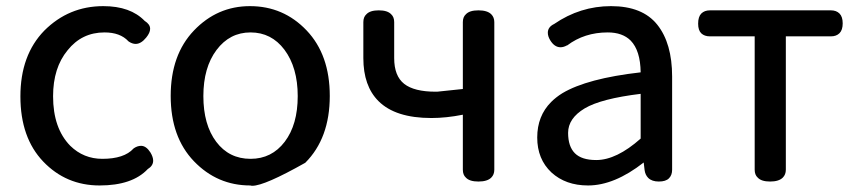

<svg xmlns="http://www.w3.org/2000/svg" viewBox="-20 -552 2764 620"><path d="M474.6 -33.2Q474.6 -16.6 457 -5.9Q407.2 46.9 301.8 46.9Q193.4 46.9 119.6 -30.3Q45.9 -107.4 45.9 -240.7Q45.9 -374 123 -453.1Q202.1 -532.2 313.5 -532.2Q401.4 -532.2 447.3 -484.4Q464.8 -473.6 464.8 -459Q464.8 -446.3 452.1 -430.7Q435.5 -410.2 418 -410.2Q407.2 -410.2 395.5 -418Q395.5 -418 394.5 -418.9Q368.2 -447.3 317.4 -447.3Q244.1 -447.3 198.2 -389.6Q151.4 -333 151.4 -241.2Q151.4 -137.7 207 -81.1Q250 -39.1 310.5 -39.1Q380.9 -39.1 411.1 -72.3Q412.1 -73.2 412.1 -73.2Q423.8 -81.1 435.5 -81.1Q452.1 -81.1 465.8 -59.6Q474.6 -44.9 474.6 -33.2Z M787.1 -532.2Q895.5 -532.2 970.2 -453.6Q1044.9 -375 1044.9 -242.2Q1044.9 -105.5 965.8 -26.4Q834 47.9 794.9 47.9Q791 47.9 788.1 46.9Q681.6 46.9 606.4 -31.2Q531.2 -109.4 531.2 -242.2Q531.2 -375 606.4 -453.6Q681.6 -532.2 787.1 -532.2ZM789.1 -39.1Q857.4 -39.1 899.4 -94.2Q941.4 -149.4 941.4 -241.7Q941.4 -334 898.4 -391.6Q856.4 -447.3 789.1 -447.3Q721.7 -447.3 679.2 -390.6Q636.7 -334 636.7 -241.7Q636.7 -149.4 678.2 -94.2Q719.7 -39.1 789.1 -39.1Z M1566.4 21.5Q1553.7 34.2 1524.9 34.2Q1496.1 34.2 1484.4 21.5Q1474.6 12.7 1474.6 -3.9V-181.6Q1420.9 -170.9 1373 -170.9Q1256.8 -170.9 1202.1 -225.6Q1153.3 -274.4 1153.3 -364.3V-480.5Q1153.3 -497.1 1163.1 -505.9Q1174.8 -518.6 1203.1 -518.6Q1231.4 -518.6 1243.2 -505.9Q1252.9 -497.1 1252.9 -480.5V-364.3Q1252.9 -306.6 1285.2 -281.2Q1317.4 -255.9 1386.7 -255.9Q1388.7 -255.9 1391.6 -255.9L1474.6 -264.6V-480.5Q1474.6 -497.1 1484.4 -505.9Q1496.1 -518.6 1524.9 -518.6Q1553.7 -518.6 1566.4 -505.9Q1576.2 -496.1 1576.2 -480.5V-3.9Q1576.2 11.7 1566.4 21.5Z M1760.7 4.9Q1714.8 -38.1 1714.8 -107.9Q1714.8 -177.7 1759.8 -222.7Q1775.4 -238.3 1795.9 -251Q1876 -298.8 2048.8 -318.4Q2047.9 -388.7 2016.6 -420.9Q1990.2 -447.3 1942.4 -447.3Q1867.2 -447.3 1811.5 -405.3Q1811.5 -405.3 1810.5 -405.3Q1799.8 -399.4 1790 -399.4Q1770.5 -399.4 1756.8 -421.9Q1749 -434.6 1749 -446.3Q1749 -464.8 1769.5 -474.6Q1853.5 -532.2 1953.1 -532.2Q2054.7 -532.2 2102.5 -472.2Q2150.4 -412.1 2150.4 -304.7V-3.9Q2150.4 13.7 2140.1 23.9Q2129.9 34.2 2107.4 34.2Q2085 34.2 2073.2 22.5Q2063.5 12.7 2061.5 -2.9L2058.6 -27.3Q1963.9 46.9 1878.9 46.9Q1806.6 46.9 1760.7 4.9ZM1814.5 -123Q1814.5 -79.1 1836.4 -57.1Q1858.4 -35.2 1905.3 -35.2Q1970.7 -35.2 2048.8 -104.5V-249Q1920.9 -233.4 1868.2 -202.1Q1814.5 -169.9 1814.5 -123Z M2507.8 21.5Q2495.1 34.2 2466.8 34.2Q2438.5 34.2 2426.8 21.5Q2417 12.7 2417 -3.9V-434.6H2272.5Q2254.9 -434.6 2244.6 -444.3Q2234.4 -454.1 2234.4 -475.6Q2234.4 -498 2244.6 -508.3Q2254.9 -518.6 2272.5 -518.6H2663.1Q2680.7 -518.6 2690.9 -508.3Q2701.2 -498 2701.2 -476.6Q2701.2 -455.1 2690.9 -444.8Q2680.7 -434.6 2663.1 -434.6H2517.6V-3.9Q2517.6 11.7 2507.8 21.5Z"/></svg>

Font: TaiwanPearl
Style: Regular
Weight: 400
Version: Version 2.102